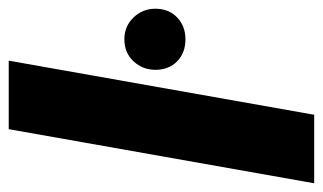

<svg xmlns="http://www.w3.org/2000/svg" viewBox="-183 -570 740 440"><g transform="rotate(-90 187.0 -350.0)"><path d="M-13 0 111 -700H268L144 0ZM317 -295Q286 -295 266.5 -314Q247 -333 247 -364Q247 -393 266.5 -414Q286 -435 317 -435Q347 -435 367 -414Q387 -393 387 -364Q387 -333 367 -314Q347 -295 317 -295Z"/></g></svg>

Font: Rethink Sans ExtraBold
Style: Italic
Weight: 800
Italic angle: -10°
Designer: The Rethink Sans project authors (Hans Thiessen). DM Sans designed by Colophon Foundry.
Foundry: Rethink Communications LLC
Version: Version 1.001